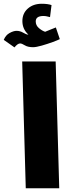

<svg xmlns="http://www.w3.org/2000/svg" viewBox="-63 -1001 389 1021"><path d="M44 -770Q53 -770 69 -760Q85 -750 113 -750Q129 -750 159 -758.5Q189 -767 217.5 -777.5Q246 -788 255 -793L234 -855Q220 -850 206.5 -844Q193 -838 177 -832Q161 -837 144 -851.5Q127 -866 127 -887Q127 -916 168 -916Q178 -916 186 -914Q194 -912 203 -910L211 -974Q191 -981 159 -981Q114 -981 85 -955.5Q56 -930 56 -889Q56 -846 88 -817H87Q77 -817 60.5 -827Q44 -837 25 -837Q9 -837 -12 -825.5Q-33 -814 -43 -789L14 -749Q31 -770 44 -770ZM252 0 233 -674H55L74 0Z"/></svg>

Font: Noto Sans Arabic Condensed Black
Style: Regular
Weight: 900
Width: 3
Designer: Nadine Chahine
Foundry: Monotype Imaging Inc.
Version: 1.001